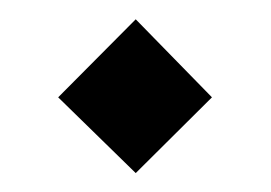

<svg xmlns="http://www.w3.org/2000/svg" viewBox="-20 -184 286 203"><path d="M41.5 -81.1 123.5 -163.6 204.1 -81.1 123.5 -1Z"/></svg>

Font: VizhehAzad
Style: Regular
Weight: 400
Designer: damoon khanjanzadeh
Foundry: http://font-store.ir
Version: Version:0.0.3;RFB:1.2.5;Building:2016-04-04 21:25:54.909891